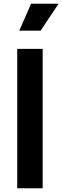

<svg xmlns="http://www.w3.org/2000/svg" viewBox="-20 -1006 333 1026"><path d="M72 -745H208V0H72ZM146 -986H293L197 -842H83Z"/></svg>

Font: Evergrow Sans
Style: Bold
Weight: 700
Foundry: 10Web
Version: Version 1.000